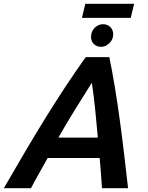

<svg xmlns="http://www.w3.org/2000/svg" viewBox="-60 -995 783 1015"><path d="M-39.8 0Q22.2 -107.8 78.1 -202.2Q134 -296.8 186.4 -381.1Q238.8 -465.5 290 -542.8Q341.2 -620 393.2 -693H517.8Q533 -620.8 547 -535.6Q561 -450.5 573.4 -359.6Q585.8 -268.8 596.6 -177.1Q607.5 -85.5 617 0H479.2Q476.8 -41 473.5 -80.6Q470.2 -120.2 466.8 -159.8H192Q170.8 -120.8 147.9 -81Q125 -41.2 103.8 0ZM248.8 -267.5H457.2Q451 -334.8 443.9 -408.8Q436.8 -482.8 425.5 -557.5Q379.5 -484.8 335 -413Q290.5 -341.2 248.8 -267.5ZM373.2 -900.5 391 -974.8H649L631.2 -900.5ZM474.5 -747.5Q451.5 -747.5 436.4 -762Q421.2 -776.5 421.2 -799.8Q421.2 -828.8 440.5 -847.9Q459.8 -867 484.5 -867Q508.2 -867 523.4 -852Q538.5 -837 538.5 -813.2Q538.5 -786.5 518.5 -767Q498.5 -747.5 474.5 -747.5Z"/></svg>

Font: Ubuntu Sans
Style: Italic
Weight: 400
Italic angle: -13.5°
Designer: Dalton Maag Ltd
Foundry: Dalton Maag Ltd
Version: Version 1.006